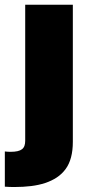

<svg xmlns="http://www.w3.org/2000/svg" viewBox="-54 -565 370 790"><path d="M-34.1 58.2Q-28.1 58.9 -22.2 59.3Q-16.3 59.7 -11.4 59.7Q6.4 59.7 18.1 57Q29.8 54.3 36.8 48.8Q43.7 43.3 46.7 34.6Q49.7 25.9 49.7 14.2V-545.5H245.7V18.5Q245.7 90.2 215.9 130.7Q201 150.9 179.9 165Q158.7 179 132.1 187.9Q105.5 196.7 73.7 200.6Q41.9 204.5 5.7 204.5Q-4.6 204.5 -14.4 204.2Q-24.1 203.8 -34.1 203.1Z"/></svg>

Font: Inter P Black
Style: Regular
Weight: 900
Designer: Rasmus Andersson
Foundry: rsms
Version: Version 3.018;git-588b23468